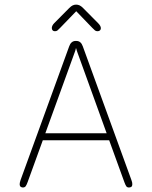

<svg xmlns="http://www.w3.org/2000/svg" viewBox="-20 -801 659 830"><path d="M78.5 9.5Q73.5 9.5 69.2 6.2Q65 3 65 -4.5Q65 -8 66 -12.5Q67 -17 69 -23L279 -600.5Q283 -612 290 -618Q297 -624 307 -624H309.5Q320.5 -624 327.2 -618Q334 -612 338 -600.5L548 -23Q550.5 -17 551.2 -12.5Q552 -8 552 -4.5Q552 3.5 547.8 6.5Q543.5 9.5 537.5 9.5Q529.5 9.5 525.8 4Q522 -1.5 517.5 -14L452 -194.5H165L99.5 -14Q95 -1.5 91 4Q87 9.5 78.5 9.5ZM176 -225H441L312.5 -580.5Q311.5 -584 310.5 -587.5Q309.5 -591 308.5 -593.5Q308 -591 307 -587.5Q306 -584 305 -580.5ZM404 -701Q416 -689 416 -679Q416 -673 412 -669.5Q408 -666 401.5 -666Q395 -666 390.5 -669.5Q386 -673 378.5 -681L309.5 -752.5L240 -680.5Q232.5 -672.5 228.2 -669.2Q224 -666 217 -666Q211 -666 207.5 -669.8Q204 -673.5 204 -680Q204 -684.5 206.5 -690Q209 -695.5 214.5 -701L279.5 -766.5Q287.5 -774.5 294.5 -777.8Q301.5 -781 309 -781Q317 -781 324 -777.8Q331 -774.5 339 -766.5Z"/></svg>

Font: Sono Monospace ExtraLight
Style: Regular
Weight: 250
Version: Version 2.112